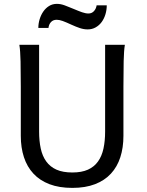

<svg xmlns="http://www.w3.org/2000/svg" viewBox="-20 -940 743 973"><path d="M612.8 -712.9Q607.9 -683.6 606.7 -630.1Q605.5 -576.7 605.5 -500.5V-251.5Q605.5 -191.9 589.8 -143.3Q574.2 -94.7 542.2 -60.1Q510.3 -25.4 461.4 -6.6Q412.6 12.2 346.7 12.2Q279.8 12.2 230.7 -6.6Q181.6 -25.4 149.4 -60.1Q117.2 -94.7 101.3 -143.3Q85.4 -191.9 85.4 -251.5V-500.5Q85.4 -572.8 84.2 -628.2Q83 -683.6 78.1 -712.9H178.2V-273.4Q178.2 -225.6 186.5 -187.3Q194.8 -148.9 214.4 -121.8Q233.9 -94.7 266.1 -80.3Q298.3 -65.9 346.7 -65.9Q394 -65.9 425.8 -80.3Q457.5 -94.7 476.8 -121.8Q496.1 -148.9 504.4 -187.3Q512.7 -225.6 512.7 -273.4V-712.9ZM174.3 -798.3Q174.3 -820.8 180.9 -842.5Q187.5 -864.3 199.5 -881.6Q211.4 -898.9 228.8 -909.7Q246.1 -920.4 268.1 -920.4Q278.3 -920.4 288.1 -918.5Q297.9 -916.5 307.9 -912.8Q317.9 -909.2 328.9 -904.5Q339.8 -899.9 352.5 -895Q365.7 -889.6 376.2 -885.3Q386.7 -880.9 395.8 -877.9Q404.8 -875 412.6 -873.3Q420.4 -871.6 428.2 -871.6Q445.3 -871.6 456.3 -883.8Q467.3 -896 469.7 -913.1H521Q521 -889.6 514.4 -867.7Q507.8 -845.7 495.4 -828.6Q482.9 -811.5 464.8 -801.3Q446.8 -791 424.3 -791Q404.8 -791 385 -797.6Q365.2 -804.2 342.8 -814.5Q314.5 -827.6 297.6 -833.7Q280.8 -839.8 267.1 -839.8Q249 -839.8 238.3 -828.1Q227.5 -816.4 225.6 -798.3Z"/></svg>

Font: Andika Afr
Style: Regular
Weight: 400
Designer: Victor Gaultney, Annie Olsen, Julie Remington, Don Collingsworth, Eric Hays, Becca Hirsbrunner
Foundry: SIL International
Version: Version 5.000